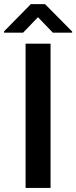

<svg xmlns="http://www.w3.org/2000/svg" viewBox="-46 -926 375 946"><path d="M175.8 -905.8 309.6 -770.5V-765.1H214.4L141.1 -841.3L67.9 -765.1H-25.9V-771.5L106 -905.8ZM203.1 -710.9V0H80.1V-710.9Z"/></svg>

Font: Mardoto Medium
Style: Regular
Weight: 500
Designer: Christian Robertson, Vahan Hovhannisyan
Foundry: Google
Version: Version 1.000